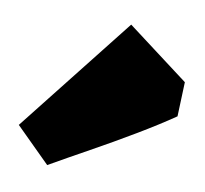

<svg xmlns="http://www.w3.org/2000/svg" viewBox="-30 -752 284 266"><g transform="rotate(5 112.0 -619.0)"><path d="M44 -517 0 -569 143 -721 224 -648 218 -600Q195 -587 164 -572Q133 -557 101.5 -543Q70 -529 44 -517Z"/></g></svg>

Font: Grenze Gotisch Black
Style: Regular
Weight: 900
Designer: Renata Polastri
Foundry: Omnibus-Type
Version: Version 1.001